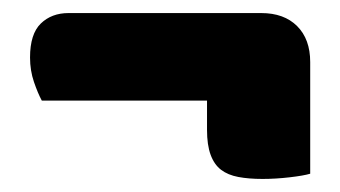

<svg xmlns="http://www.w3.org/2000/svg" viewBox="-20 -376 521 294"><path d="M380 -356Q415 -356 435 -336Q455 -316 455 -281V-110Q445 -107 423.5 -104.5Q402 -102 382 -102Q361 -102 345 -105Q329 -108 318.5 -116Q308 -124 302.5 -139Q297 -154 297 -177V-222H44Q38 -233 32 -250.5Q26 -268 26 -288Q26 -324 42.5 -340Q59 -356 85 -356Z"/></svg>

Font: Baloo Tammudu
Style: Regular
Weight: 400
Designer: Omkar Shende and Ek Type
Foundry: Ek Type
Version: Version 1.443;PS 1.000;hotconv 16.6.51;makeotf.lib2.5.65220;